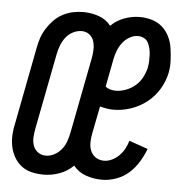

<svg xmlns="http://www.w3.org/2000/svg" viewBox="-45 -587 640 643"><g transform="rotate(5 275.0 -265.0)"><path d="M125 12Q104 12 84.5 7.5Q65 3 50 -8.5Q35 -20 25.5 -36.5Q16 -53 12 -72Q8 -91 9 -111.5Q10 -132 15 -153L64 -407Q67 -424 72.5 -441Q78 -458 88 -474Q98 -490 111 -503.5Q124 -517 141 -526Q158 -535 175.5 -538.5Q193 -542 210 -542Q237 -542 262.5 -533Q288 -524 303 -504Q322 -523 348 -532.5Q374 -542 400 -542Q421 -542 441 -536Q461 -530 475.5 -517Q490 -504 499 -486Q508 -468 511 -447.5Q514 -427 515 -406Q516 -385 512 -364Q506 -335 490 -308.5Q474 -282 449.5 -263Q425 -244 396 -234.5Q367 -225 339 -225Q327 -225 315 -227Q303 -229 293 -232L275 -141Q272 -125 271.5 -110Q271 -95 276.5 -81.5Q282 -68 294 -60Q306 -52 322 -52Q335 -52 348.5 -58.5Q362 -65 372.5 -75.5Q383 -86 390 -99Q397 -112 401 -126L464 -104Q456 -82 442.5 -60Q429 -38 410.5 -21.5Q392 -5 368 3.5Q344 12 321 12Q292 12 266.5 3Q241 -6 224 -27Q204 -7 177.5 2.5Q151 12 125 12ZM341 -289Q357 -289 374.5 -295.5Q392 -302 406 -314Q420 -326 428.5 -342Q437 -358 441 -375Q443 -386 443.5 -397Q444 -408 443.5 -419Q443 -430 440.5 -440Q438 -450 433.5 -459Q429 -468 419.5 -473Q410 -478 399 -478Q385 -478 371 -470Q357 -462 347.5 -449.5Q338 -437 332.5 -423Q327 -409 324 -394L306 -300Q313 -294 322 -291.5Q331 -289 341 -289ZM126 -52Q141 -52 155 -59.5Q169 -67 179 -79.5Q189 -92 194 -106.5Q199 -121 202 -136L251 -389Q254 -404 254.5 -419Q255 -434 251 -447.5Q247 -461 236 -469.5Q225 -478 210 -478Q195 -478 180.5 -470.5Q166 -463 156.5 -450.5Q147 -438 141.5 -423.5Q136 -409 133 -394L84 -141Q81 -126 80 -111Q79 -96 83.5 -82.5Q88 -69 99.5 -60.5Q111 -52 126 -52Z"/></g></svg>

Font: Lode Term
Style: Italic
Weight: 400
Italic angle: -11°
Monospace: yes
Designer: Belleve Invis
Foundry: Belleve Invis
Version: Version 29.2.0